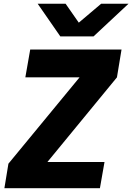

<svg xmlns="http://www.w3.org/2000/svg" viewBox="-20 -984 692 1004"><path d="M24 -128 396 -579.5H112.5L138 -725H615.5L591.5 -579.5L228 -137H526.5L502.5 0H3ZM177 -964.5H323L392 -865.5L509 -964.5H652L469 -793.5H295.5Z"/></svg>

Font: JuliaMono ExtraBoldItalic
Style: Regular
Weight: 800
Italic angle: -9°
Monospace: yes
Designer: cormullion
Foundry: corm
Version: Version 0.049; ttfautohint (v1.8.4)